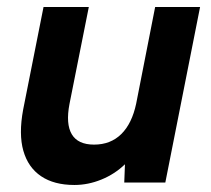

<svg xmlns="http://www.w3.org/2000/svg" viewBox="-20 -520 602 547"><path d="M451 0H334L336 -52Q307 -24 269 -8.5Q231 7 192 7Q134 7 97 -18Q60 -43 46.5 -90.5Q33 -138 46 -208L104 -500H233L178 -224Q167 -167 184.5 -137.5Q202 -108 248 -108Q295 -108 325.5 -138Q356 -168 368 -225L422 -500H550Z"/></svg>

Font: Albert Sans
Style: Bold Italic
Weight: 700
Italic angle: -11.25°
Designer: Andreas Rasmussen
Foundry: a.Foundry
Version: Version 1.025